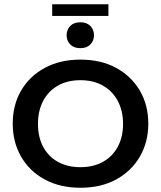

<svg xmlns="http://www.w3.org/2000/svg" viewBox="-20 -875 759 905"><path d="M359 10Q263 10 191 -29Q119 -68 79.5 -136.5Q40 -205 40 -292Q40 -380 79.5 -448Q119 -516 191 -555Q263 -594 359 -594Q456 -594 527.5 -555Q599 -516 639 -448Q679 -380 679 -292Q679 -205 639 -136.5Q599 -68 527.5 -29Q456 10 359 10ZM359 -87Q420 -87 465 -112Q510 -137 535 -183Q560 -229 560 -291Q560 -353 535 -399.5Q510 -446 465 -471.5Q420 -497 359 -497Q298 -497 253 -471.5Q208 -446 183.5 -399.5Q159 -353 159 -291Q159 -229 183.5 -183Q208 -137 253 -112Q298 -87 359 -87ZM359 -648Q328 -648 311 -665.5Q294 -683 294 -709Q294 -735 311 -752.5Q328 -770 359 -770Q389 -770 406 -752.5Q423 -735 423 -709Q423 -683 406 -665.5Q389 -648 359 -648ZM226 -800V-855H491V-800Z"/></svg>

Font: Rokkitt SemiBold
Style: Regular
Weight: 600
Designer: Vernon Adams
Foundry: Vernon Adams
Version: Version 3.103